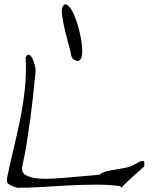

<svg xmlns="http://www.w3.org/2000/svg" viewBox="-20 -876 717 896"><path d="M38.1 -7.8Q19.5 -14.6 14.6 -23.4Q9.8 -32.2 14.6 -53.7Q29.3 -124 45.9 -191.9Q62.5 -259.8 75.7 -327.1Q88.9 -394.5 96.2 -463.9Q103.5 -533.2 99.6 -608.4Q108.4 -625 117.2 -620.1Q126 -615.2 132.3 -601.1Q138.7 -586.9 142.6 -569.8Q146.5 -552.7 146.5 -545.9Q140.6 -488.3 134.8 -433.1Q128.9 -377.9 121.6 -323.2Q114.3 -268.6 105.5 -213.4Q96.7 -158.2 84 -99.6Q78.1 -70.3 101.6 -58.1Q125 -45.9 158.7 -43Q192.4 -40 226.6 -42.5Q260.7 -44.9 277.3 -45.9Q286.1 -46.9 310.1 -48.8Q334 -50.8 360.8 -53.2Q387.7 -55.7 412.1 -57.6Q436.5 -59.6 446.3 -61.5Q455.1 -71.3 476.1 -76.2Q497.1 -81.1 521 -85Q544.9 -88.9 568.8 -93.8Q592.8 -98.6 607.4 -108.4Q615.2 -113.3 628.4 -120.1Q641.6 -127 653.3 -123V-99.6Q649.4 -95.7 635.7 -84Q622.1 -72.3 605.5 -57.1Q588.9 -42 572.3 -26.4Q555.7 -10.7 545.9 0Q545.9 -2 543 -4.9Q540 -7.8 538.1 -7.8Q487.3 -14.6 422.9 -14.2Q358.4 -13.7 293 -10.3Q227.5 -6.8 166.5 -2.9Q105.5 1 60.5 0Q57.6 -1 48.8 -3.4Q40 -5.9 38.1 -7.8ZM320.3 -601.6Q318.4 -602.5 315.9 -608.4Q313.5 -614.3 312.5 -616.2Q310.5 -629.9 301.3 -663.6Q292 -697.3 283.2 -734.4Q274.4 -771.5 270 -803.7Q265.6 -835.9 273.4 -847.7Q282.2 -860.4 293 -853.5Q303.7 -846.7 314.9 -827.6Q326.2 -808.6 335.9 -780.3Q345.7 -752 352.5 -722.2Q359.4 -692.4 362.3 -664.6Q365.2 -636.7 362.3 -617.7Q359.4 -598.6 349.1 -592.8Q338.9 -586.9 320.3 -601.6Z"/></svg>

Font: Give You Glory
Style: Regular
Weight: 400
Designer: Kimberly Geswein
Foundry: Kimberly Geswein
Version: Version 1.002